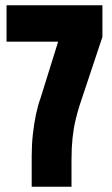

<svg xmlns="http://www.w3.org/2000/svg" viewBox="-20 -713 426 733"><path d="M5 -693H371V-572L284 -311Q276 -286 268.5 -255Q261 -224 257 -186.5Q253 -149 253 -104V0H101V-117Q101 -160 105.5 -201Q110 -242 117.5 -277Q125 -312 134 -336L202 -554H5Z"/></svg>

Font: Khand Variable Light
Style: Regular
Weight: 300
Designer: Satya Rajpurohit
Foundry: Indian Type Foundry
Version: Version 3.000